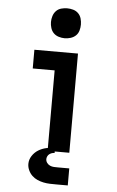

<svg xmlns="http://www.w3.org/2000/svg" viewBox="-62 -807 623 1022"><g transform="rotate(5 250.0 -295.5)"><path d="M217 0H333V-530H100V-430H217ZM255 -605Q271 -605 287 -610Q303 -615 314.5 -626Q326 -637 330.5 -653Q335 -669 335 -685Q335 -701 330.5 -717Q326 -733 314.5 -744.5Q303 -756 287 -760.5Q271 -765 255 -765Q239 -765 223 -760.5Q207 -756 196 -744.5Q185 -733 180 -717Q175 -701 175 -685Q175 -669 180 -653Q185 -637 196 -626Q207 -615 223 -610Q239 -605 255 -605ZM280 174H340V83H280Q269 83 258 82.5Q247 82 237 77.5Q227 73 220.5 64Q214 55 214 44Q214 37 217.5 29.5Q221 22 227 17.5Q233 13 240 10.5Q247 8 255 8V-19Q232 -19 209 -14Q186 -9 166.5 3Q147 15 134 35Q121 55 121 78Q121 95 128.5 111.5Q136 128 148.5 140Q161 152 177 159Q193 166 210 169.5Q227 173 244.5 173.5Q262 174 280 174Z"/></g></svg>

Font: Iosevka SS09
Style: Bold
Weight: 700
Monospace: yes
Designer: Belleve Invis
Foundry: Belleve Invis
Version: Version 5.2.1; ttfautohint (v1.8.3)